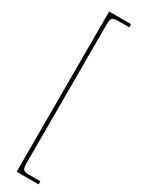

<svg xmlns="http://www.w3.org/2000/svg" viewBox="-292 -795 864 1176"><g transform="rotate(30 140.5 -206.5)"><path d="M86 360V-773H241V-751H160Q130 -751 121 -740.5Q112 -730 112 -695V282Q112 317 120.5 327.5Q129 338 157 338H241V360Z"/></g></svg>

Font: Noto Serif Telugu Thin
Style: Regular
Weight: 100
Designer: Jelle Bosma - Monotype Design Team
Foundry: Monotype Imaging Inc.
Version: Version 2.005; ttfautohint (v1.8.4.7-5d5b)